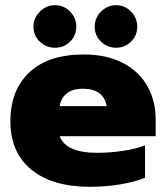

<svg xmlns="http://www.w3.org/2000/svg" viewBox="-20 -705 640 740"><path d="M109 -602Q109 -636 134 -660.5Q159 -685 192 -685Q226 -685 250 -660.5Q274 -636 274 -602Q274 -568 250 -544.5Q226 -521 192 -521Q158 -521 133.5 -544.5Q109 -568 109 -602ZM345 -602Q345 -636 369.5 -660.5Q394 -685 428 -685Q461 -685 485 -660.5Q509 -636 509 -602Q509 -568 485 -544.5Q461 -521 428 -521Q394 -521 369.5 -544.5Q345 -568 345 -602ZM20 -238Q20 -357 93 -426Q166 -495 303 -495Q391 -495 453.5 -462.5Q516 -430 548 -373Q580 -316 580 -245V-180H210Q234 -116 355 -116Q403 -116 453.5 -123.5Q504 -131 539 -145V-20Q501 -4 444 5.5Q387 15 327 15Q182 15 101 -51Q20 -117 20 -238ZM391 -296Q386 -328 363 -345.5Q340 -363 300 -363Q260 -363 237.5 -345Q215 -327 210 -296Z"/></svg>

Font: Prompt ExtraBold
Style: Regular
Weight: 800
Designer: Katatrad Team
Foundry: CadsonDemak
Version: Version 1.000